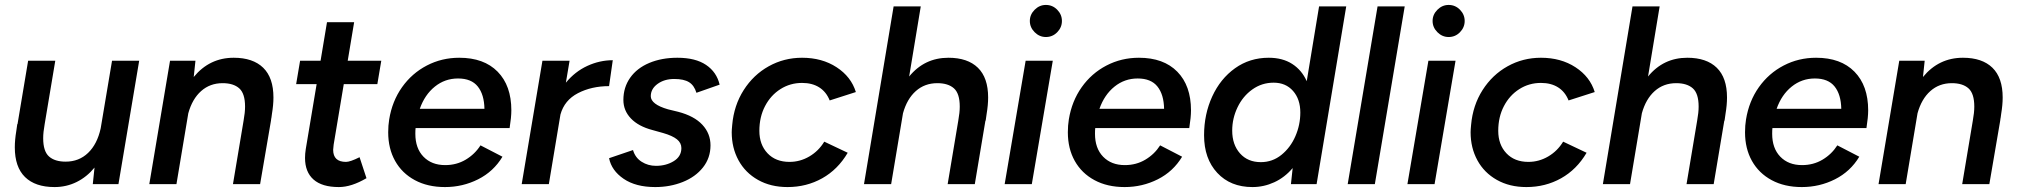

<svg xmlns="http://www.w3.org/2000/svg" viewBox="-20 -746 8175 778"><path d="M363 -67Q332 -29 290.5 -8.5Q249 12 201 12Q123 12 81.5 -28.5Q40 -69 40 -149Q40 -179 46 -215L50 -243H51L94 -500H204L161 -243Q155 -210 155 -186Q155 -133 178.5 -112Q202 -91 246 -91Q300 -91 337 -126.5Q374 -162 388 -226L434 -500H544L460 0H356Z M669 -500H772L765 -434Q829 -512 927 -512Q1005 -512 1046.5 -471.5Q1088 -431 1088 -351Q1088 -321 1082 -285L1080 -270L1079 -265L1078 -257L1034 0H924L967 -257Q973 -290 973 -314Q973 -367 949.5 -388Q926 -409 882 -409Q831 -409 795 -377Q759 -345 743 -287L695 0H585Z M1216 -106Q1216 -123 1219 -142L1263 -405H1180L1196 -500H1279L1305 -656H1415L1389 -500H1525L1509 -405H1373L1332 -160Q1330 -144 1330 -139Q1330 -90 1382 -90Q1399 -90 1437 -109L1465 -24Q1404 12 1353 12Q1285 12 1250.5 -18.5Q1216 -49 1216 -106Z M1553 -210Q1553 -238 1557 -262Q1569 -336 1609 -392.5Q1649 -449 1709.5 -480.5Q1770 -512 1841 -512Q1941 -512 1996.5 -455.5Q2052 -399 2052 -299Q2052 -271 2045 -227H1664Q1663 -219 1663 -204Q1663 -145 1696 -111Q1729 -77 1784 -77Q1830 -77 1867 -99Q1904 -121 1927 -157L2016 -111Q1980 -51 1917.5 -19.5Q1855 12 1783 12Q1713 12 1661 -16Q1609 -44 1581 -94Q1553 -144 1553 -210ZM1943 -305Q1942 -363 1916 -395.5Q1890 -428 1836 -428Q1783 -428 1742 -395Q1701 -362 1681 -305Z M2178 -500H2288L2273 -411Q2310 -456 2360 -479Q2410 -502 2463 -502L2448 -397Q2377 -397 2322 -368.5Q2267 -340 2251 -282L2204 0H2094Z M2448 -105 2545 -138Q2554 -107 2580 -90.5Q2606 -74 2638 -74Q2679 -74 2710 -93Q2741 -112 2741 -146Q2741 -167 2723 -181.5Q2705 -196 2667 -207L2624 -219Q2567 -234 2536.5 -266Q2506 -298 2506 -341Q2506 -392 2533.5 -431Q2561 -470 2611 -491Q2661 -512 2725 -512Q2798 -512 2841 -483Q2884 -454 2896 -403L2802 -370Q2793 -400 2772 -413Q2751 -426 2712 -426Q2672 -426 2644.5 -406Q2617 -386 2617 -356Q2617 -340 2634.5 -326.5Q2652 -313 2687 -303L2728 -293Q2793 -276 2826 -240.5Q2859 -205 2859 -157Q2859 -106 2828.5 -67.5Q2798 -29 2746.5 -8.5Q2695 12 2635 12Q2556 12 2507 -21.5Q2458 -55 2448 -105Z M2945 -210Q2945 -220 2947 -240Q2954 -319 2993.5 -381Q3033 -443 3095 -477.5Q3157 -512 3230 -512Q3311 -512 3370 -473.5Q3429 -435 3448 -373L3342 -339Q3328 -374 3299.5 -392Q3271 -410 3230 -410Q3182 -410 3142.5 -385Q3103 -360 3080 -316Q3057 -272 3057 -216Q3057 -160 3090 -125Q3123 -90 3179 -90Q3222 -90 3259.5 -112Q3297 -134 3320 -172L3415 -127Q3375 -59 3311.5 -23.5Q3248 12 3171 12Q3103 12 3051.5 -17Q3000 -46 2972.5 -96.5Q2945 -147 2945 -210Z M3601 -720H3711L3664 -436Q3726 -512 3823 -512Q3901 -512 3942.5 -471.5Q3984 -431 3984 -351Q3984 -321 3978 -285L3974 -257H3973L3930 0H3820L3863 -257Q3869 -290 3869 -314Q3869 -367 3845.5 -388Q3822 -409 3778 -409Q3727 -409 3691 -377Q3655 -345 3639 -287L3591 0H3481Z M4136 -500H4246L4161 0H4051ZM4153 -661Q4153 -687 4172.5 -706.5Q4192 -726 4218 -726Q4245 -726 4264 -706.5Q4283 -687 4283 -661Q4283 -635 4264 -615.5Q4245 -596 4218 -596Q4192 -596 4172.5 -615.5Q4153 -635 4153 -661Z M4307 -210Q4307 -238 4311 -262Q4323 -336 4363 -392.5Q4403 -449 4463.5 -480.5Q4524 -512 4595 -512Q4695 -512 4750.5 -455.5Q4806 -399 4806 -299Q4806 -271 4799 -227H4418Q4417 -219 4417 -204Q4417 -145 4450 -111Q4483 -77 4538 -77Q4584 -77 4621 -99Q4658 -121 4681 -157L4770 -111Q4734 -51 4671.5 -19.5Q4609 12 4537 12Q4467 12 4415 -16Q4363 -44 4335 -94Q4307 -144 4307 -210ZM4697 -305Q4696 -363 4670 -395.5Q4644 -428 4590 -428Q4537 -428 4496 -395Q4455 -362 4435 -305Z M5218 -65Q5186 -27 5143.5 -7.5Q5101 12 5055 12Q4966 12 4912.5 -45.5Q4859 -103 4859 -198Q4859 -283 4892 -355Q4925 -427 4984.5 -469.5Q5044 -512 5121 -512Q5177 -512 5216 -487Q5255 -462 5275 -417L5325 -720H5435L5315 0H5211ZM5089 -89Q5136 -89 5172.5 -118.5Q5209 -148 5229 -194Q5249 -240 5249 -290Q5249 -344 5219.5 -377.5Q5190 -411 5141 -411Q5093 -411 5054.5 -383.5Q5016 -356 4994.5 -311Q4973 -266 4973 -217Q4973 -160 5004.5 -124.5Q5036 -89 5089 -89Z M5562 -720H5672L5551 0H5441Z M5768 -500H5878L5793 0H5683ZM5785 -661Q5785 -687 5804.5 -706.5Q5824 -726 5850 -726Q5877 -726 5896 -706.5Q5915 -687 5915 -661Q5915 -635 5896 -615.5Q5877 -596 5850 -596Q5824 -596 5804.5 -615.5Q5785 -635 5785 -661Z M5939 -210Q5939 -220 5941 -240Q5948 -319 5987.5 -381Q6027 -443 6089 -477.5Q6151 -512 6224 -512Q6305 -512 6364 -473.5Q6423 -435 6442 -373L6336 -339Q6322 -374 6293.5 -392Q6265 -410 6224 -410Q6176 -410 6136.5 -385Q6097 -360 6074 -316Q6051 -272 6051 -216Q6051 -160 6084 -125Q6117 -90 6173 -90Q6216 -90 6253.5 -112Q6291 -134 6314 -172L6409 -127Q6369 -59 6305.5 -23.5Q6242 12 6165 12Q6097 12 6045.5 -17Q5994 -46 5966.5 -96.5Q5939 -147 5939 -210Z M6595 -720H6705L6658 -436Q6720 -512 6817 -512Q6895 -512 6936.5 -471.5Q6978 -431 6978 -351Q6978 -321 6972 -285L6968 -257H6967L6924 0H6814L6857 -257Q6863 -290 6863 -314Q6863 -367 6839.5 -388Q6816 -409 6772 -409Q6721 -409 6685 -377Q6649 -345 6633 -287L6585 0H6475Z M7051 -210Q7051 -238 7055 -262Q7067 -336 7107 -392.5Q7147 -449 7207.5 -480.5Q7268 -512 7339 -512Q7439 -512 7494.5 -455.5Q7550 -399 7550 -299Q7550 -271 7543 -227H7162Q7161 -219 7161 -204Q7161 -145 7194 -111Q7227 -77 7282 -77Q7328 -77 7365 -99Q7402 -121 7425 -157L7514 -111Q7478 -51 7415.5 -19.5Q7353 12 7281 12Q7211 12 7159 -16Q7107 -44 7079 -94Q7051 -144 7051 -210ZM7441 -305Q7440 -363 7414 -395.5Q7388 -428 7334 -428Q7281 -428 7240 -395Q7199 -362 7179 -305Z M7676 -500H7779L7772 -434Q7836 -512 7934 -512Q8012 -512 8053.5 -471.5Q8095 -431 8095 -351Q8095 -321 8089 -285L8087 -270L8086 -265L8085 -257L8041 0H7931L7974 -257Q7980 -290 7980 -314Q7980 -367 7956.5 -388Q7933 -409 7889 -409Q7838 -409 7802 -377Q7766 -345 7750 -287L7702 0H7592Z"/></svg>

Font: Oak Sans Semibold
Style: Italic
Weight: 600
Italic angle: -9.49998°
Foundry: Erik Kennedy, Walven
Version: Version 1.000